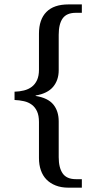

<svg xmlns="http://www.w3.org/2000/svg" viewBox="-20 -741 445 883"><path d="M294.9 122.1Q261.7 122.1 236.3 112.1Q210.9 102.1 193.8 84.7Q176.8 67.4 168 42.2Q159.2 17.1 159.2 -14.2V-180.2Q159.2 -209.5 150.4 -228.8Q141.6 -248 126.2 -259.5Q110.8 -271 90.1 -275.6Q69.3 -280.3 46.9 -281.2V-319.3Q69.3 -319.8 90.1 -325Q110.8 -330.1 126.2 -341.8Q141.6 -353.5 150.4 -372.8Q159.2 -392.1 159.2 -419.9V-585.9Q159.2 -651.4 193.4 -686Q227.5 -720.7 294.9 -720.7H356.4V-682.1H329.1Q286.6 -682.1 268.3 -656.5Q250 -630.9 250 -581.1V-418Q250 -372.6 224.4 -341.8Q198.7 -311 144 -301.8V-299.8Q200.7 -290.5 225.3 -260.3Q250 -230 250 -182.6V-18.1Q250 30.3 268.3 56.6Q286.6 83 329.1 83H356.4V122.1Z"/></svg>

Font: MUA Office
Style: Regular
Weight: 400
Designer: Khon Soe Zaw Thu
Foundry: Myanmar Unicode
Version: Version 2.10 June 24, 2017